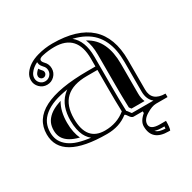

<svg xmlns="http://www.w3.org/2000/svg" viewBox="-174 -792 1143 1145"><g transform="rotate(-30 397.0 -219.5)"><path d="M483.4 -349.1H411.1Q216.8 -349.1 216.8 -167Q216.8 -13.2 342.8 -13.2Q426 -13.2 485.8 -62.5Q483.4 -135.3 483.4 -215.1ZM594.2 12V0H530.3Q518.3 0 505.5 -19.5Q492.7 -39.1 488 -36.1Q429 10.7 342.8 10.7Q29.3 10.7 29.3 -167Q29.3 -373 430.7 -373H483.4V-426.8Q483.4 -596.2 328.6 -596.2Q287.1 -596.2 245.6 -586.9Q219 -581.1 219 -567.1Q219 -557.6 231.4 -544.4Q252.4 -523.9 252.4 -493.7Q252.4 -463.9 231.4 -442.9Q210.4 -421.9 180.7 -421.9Q150.9 -421.9 129.9 -442.9Q108.6 -464.1 108.6 -493.9Q108.6 -519 123.8 -540.5Q156 -586.2 224.6 -605.5Q276.4 -620.1 328.6 -620.1Q670.9 -620.1 670.9 -309.6V-106Q670.9 -23.9 764.6 -23.9V0H685.3Q657.2 0 616.9 24.9Q578.1 48.8 578.1 80.6Q578.1 118.4 645 118.4L685.8 118.2Q685.8 164.3 678.7 180.9H667.5Q554.2 180.9 554.2 80.6Q554.2 45.9 594.2 12ZM544.2 -47.9Q537.8 -56.9 533.7 -61.8V-64.2Q531.2 -136.7 531.2 -215.1V-426.8Q531.2 -490 512.2 -535.4L512.9 -534.9Q543.2 -518.6 563.6 -496.8Q584 -475.1 597.2 -446.5Q610.8 -417.2 616.7 -384.3Q623 -350.3 623 -309.6V-106Q623 -73.2 634 -47.9ZM200.9 -299.1Q168.9 -245.8 168.9 -167Q168.9 -132.1 175 -103Q181.2 -73.2 191.4 -52.5V-52.2Q172.4 -56.9 157.2 -63Q127.9 -74.5 109.6 -90.8Q92.3 -106.4 85 -124.5Q77.1 -143.3 77.1 -167Q77.1 -195.6 87.4 -218Q97.7 -240.2 121.1 -259.8Q145.8 -280 185.5 -293.9Q192.9 -296.6 200.9 -299.1ZM156.5 -494.1Q156.5 -504.2 162.8 -512.7Q170.4 -523.4 181.2 -532.2Q187.5 -521.5 197.3 -511Q204.6 -503.9 204.6 -493.7Q204.6 -483.6 197.6 -476.7Q190.7 -469.7 180.7 -469.7Q170.7 -469.7 163.8 -476.8Q156.5 -483.9 156.5 -494.1ZM515.1 -46.9Q519 -42.5 525.6 -32.7Q530 -26.1 532.7 -23.9H681.4Q647 -51.5 647 -106V-309.6Q647 -352.3 640.4 -388.4Q633.8 -424.6 618.9 -456.7Q604 -488.8 581.1 -513.3Q558.1 -537.8 524.4 -556Q490.7 -574.2 447.3 -584.2Q507.3 -535.6 507.3 -426.8V-215.1Q507.3 -136 509.8 -63.2L510.3 -51.5ZM248.3 -18.1Q241.2 -23.9 234.4 -31.2Q221.7 -45.2 212.8 -63.1Q203.9 -81.1 198.4 -107.8Q192.9 -134.5 192.9 -167Q192.9 -266.6 247.6 -319.8Q266.1 -337.6 271.5 -338.6Q215.8 -330.1 177.2 -316.4Q133.8 -300.8 106 -278.1Q78.1 -255.4 65.7 -228Q53.2 -200.7 53.2 -167Q53.2 -138.7 62.7 -115.5Q72.3 -92.3 93.8 -73Q115.2 -53.7 148.4 -40.5Q181.6 -27.8 230.7 -20.5ZM132.6 -493.9Q132.6 -473.9 146.7 -459.7Q160.6 -445.8 180.5 -445.8Q200.4 -445.8 214.5 -459.8Q228.5 -473.9 228.5 -493.7Q228.5 -513.9 214.4 -527.6Q201.4 -541.3 197.3 -553.7Q197 -554.7 196.7 -556.6Q196.3 -558.6 195.9 -561.8Q195.6 -564.9 195.1 -567.1V-569.1Q161.9 -553 143.3 -526.6Q132.6 -511.5 132.6 -493.9ZM659.9 156.7Q660.6 150.4 661.1 142.3H645Q620.8 142.3 603.5 137.7Q599.9 136.7 596.2 135.5V135.7Q606 146.2 624 151.6Q639.2 156 659.9 156.7Z"/></g></svg>

Font: itsadzokeS01
Style: Regular
Weight: 600
Width: 6
Version: Version 0.46